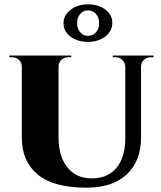

<svg xmlns="http://www.w3.org/2000/svg" viewBox="-20 -857 746 889"><path d="M251 -600V-223Q251 -133 292 -82Q333 -31 405 -31Q478 -31 518.5 -79Q559 -127 560 -212V-600H633V-221Q633 -112 567.5 -50Q502 12 380 12Q227 12 154 -49.5Q81 -111 81 -219V-600ZM83 -600V-549H81Q81 -567 68 -579.5Q55 -592 37 -592Q37 -592 30 -592Q23 -592 23 -592V-600ZM310 -600V-592Q310 -592 302.5 -592Q295 -592 295 -592Q277 -592 264 -579.5Q251 -567 251 -549H249V-600ZM562 -600V-549H560Q559 -567 546.5 -579.5Q534 -592 516 -592Q516 -592 509 -592Q502 -592 502 -592V-600ZM691 -600V-592Q691 -592 684 -592Q677 -592 677 -592Q659 -592 646 -579.5Q633 -567 633 -549H631V-600ZM388 -837Q436 -837 468 -812.5Q500 -788 500 -752Q500 -713 467.5 -688Q435 -663 387 -663Q339 -663 306.5 -687.5Q274 -712 274 -749Q274 -786 306.5 -811.5Q339 -837 388 -837ZM387 -809Q366 -809 351.5 -792.5Q337 -776 337 -749Q337 -724 351.5 -707.5Q366 -691 387 -691Q410 -691 424.5 -707.5Q439 -724 439 -749Q439 -776 424.5 -792.5Q410 -809 387 -809Z"/></svg>

Font: Cinzel ExtraBold
Style: Regular
Weight: 800
Designer: Natanael Gama
Version: Version 2.000